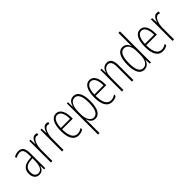

<svg xmlns="http://www.w3.org/2000/svg" viewBox="151 -1923 3321 3321"><g transform="rotate(-45 1811.0 -263.0)"><path d="M184 -539C147 -539 106 -527 72 -506L86 -476C123 -498 156 -506 182 -506C245 -506 271 -468 271 -356V-308L210 -302C100 -291 37 -238 37 -133C37 -59 73 10 156 10C228 10 259 -38 274 -89H276L279 0H308V-359C308 -487 272 -539 184 -539ZM212 -272 272 -278V-218C272 -100 240 -21 162 -21C108 -21 75 -61 75 -134C75 -218 119 -262 212 -272Z M592 -537C529 -537 500 -471 483 -416H481L475 -529H446V0H483V-278C483 -381 521 -500 591 -500C605 -500 620 -495 629 -491L638 -527C623 -535 606 -537 592 -537Z M863 -537C800 -537 771 -471 754 -416H752L746 -529H717V0H754V-278C754 -381 792 -500 862 -500C876 -500 891 -495 900 -491L909 -527C894 -535 877 -537 863 -537Z M1105 -539C1002 -539 952 -433 952 -264C952 -97 1004 10 1124 10C1166 10 1202 -3 1232 -22V-61C1196 -36 1162 -24 1126 -24C1034 -24 989 -109 989 -269H1249V-303C1249 -425 1211 -539 1105 -539ZM1105 -506C1183 -506 1215 -412 1214 -301H990C996 -439 1038 -506 1105 -506Z M1529 -539C1452 -539 1417 -482 1398 -416H1395L1392 -529H1364V234H1401V-29C1401 -59 1400 -85 1399 -100H1402C1417 -46 1454 10 1528 10C1621 10 1681 -78 1681 -270C1681 -451 1628 -539 1529 -539ZM1525 -505C1607 -505 1644 -421 1644 -270C1644 -89 1591 -24 1524 -24C1451 -24 1401 -103 1401 -228V-291C1401 -416 1446 -505 1525 -505Z M1924 -539C1821 -539 1771 -433 1771 -264C1771 -97 1823 10 1943 10C1985 10 2021 -3 2051 -22V-61C2015 -36 1981 -24 1945 -24C1853 -24 1808 -109 1808 -269H2068V-303C2068 -425 2030 -539 1924 -539ZM1924 -506C2002 -506 2034 -412 2033 -301H1809C1815 -439 1857 -506 1924 -506Z M2346 -539C2271 -539 2233 -483 2217 -425H2215L2212 -529H2183V0H2220V-305C2220 -439 2273 -505 2342 -505C2395 -505 2426 -463 2426 -362V0H2463V-373C2463 -488 2421 -539 2346 -539Z M2727 10C2802 10 2841 -45 2857 -98H2859L2865 0H2894V-760H2857V-506C2857 -484 2858 -463 2859 -437H2857C2842 -487 2799 -539 2729 -539C2632 -539 2576 -441 2576 -258C2576 -83 2627 10 2727 10ZM2732 -24C2649 -24 2615 -109 2615 -258C2615 -420 2655 -504 2734 -504C2812 -504 2857 -428 2857 -307V-226C2857 -102 2812 -24 2732 -24Z M3162 -539C3059 -539 3009 -433 3009 -264C3009 -97 3061 10 3181 10C3223 10 3259 -3 3289 -22V-61C3253 -36 3219 -24 3183 -24C3091 -24 3046 -109 3046 -269H3306V-303C3306 -425 3268 -539 3162 -539ZM3162 -506C3240 -506 3272 -412 3271 -301H3047C3053 -439 3095 -506 3162 -506Z M3567 -537C3504 -537 3475 -471 3458 -416H3456L3450 -529H3421V0H3458V-278C3458 -381 3496 -500 3566 -500C3580 -500 3595 -495 3604 -491L3613 -527C3598 -535 3581 -537 3567 -537Z"/></g></svg>

Font: Noto Sans Sinhala ExtraCondensed ExtraLight
Style: Regular
Weight: 200
Width: 2
Designer: Jelle Bosma - Monotype Design Team
Foundry: Monotype Imaging Inc.
Version: Version 2.006